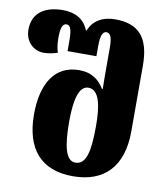

<svg xmlns="http://www.w3.org/2000/svg" viewBox="-127 -847 815 931"><g transform="rotate(10 280.0 -381.5)"><path d="M294 11C449 11 536 -80 536 -252V-575C536 -716 480 -774 365 -774C306 -774 258 -749 238 -697H234C213 -749 170 -774 108 -774C22 -774 -41 -737 -41 -652C-41 -591 3 -554 51 -554C73 -554 98 -559 119 -566C115 -578 109 -601 109 -636C109 -684 116 -709 137 -709C158 -709 164 -683 164 -631V-582H306V-631C306 -682 315 -705 334 -705C355 -705 363 -682 363 -631V-535C363 -500 363 -460 364 -431H360C335 -471 300 -501 236 -501C118 -501 57 -406 57 -252C57 -81 138 11 294 11ZM295 -56C248 -56 231 -124 231 -248C231 -353 248 -425 295 -425C349 -425 363 -346 363 -249C363 -126 349 -56 295 -56Z"/></g></svg>

Font: Noto Serif Georgian Condensed Black
Style: Regular
Weight: 900
Width: 3
Designer: Monotype Design Team, Akaki Razmadze
Foundry: Google LLC
Version: Version 2.003